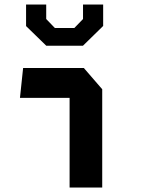

<svg xmlns="http://www.w3.org/2000/svg" viewBox="-20 -838 660 858"><path d="M291 -426.5 319.4 -400.6H69.2L83.3 -534.2H354.6L436.8 -439.2V0H291ZM96.5 -721.5V-817.7H186.5V-753L225.2 -712.9H312.2L351 -753V-817.7H441V-722L350.6 -633.5H186.9Z"/></svg>

Font: Monaspace Krypton Var
Style: Regular
Weight: 400
Designer: Riley Cran and the Lettermatic Team
Version: Version 1.101 (Monaspace Krypton Var)